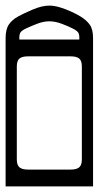

<svg xmlns="http://www.w3.org/2000/svg" viewBox="-40 -645 352 685"><path d="M246 -587Q268.5 -573.5 280.2 -557Q292 -540.5 292 -509V20H-20V-509Q-20 -540.5 -8.2 -557.8Q3.5 -575 26 -587Q45 -597.5 77.5 -611.2Q110 -625 136 -625Q153.5 -625 174.8 -618.5Q196 -612 215.2 -603Q234.5 -594 246 -587ZM29 -512V-504H243V-512Q243 -526.5 235.5 -533Q228 -539.5 218 -544Q204.5 -551 180.8 -560Q157 -569 136 -569Q115 -569 92 -560Q69 -551 54 -544Q43.5 -539.5 36.2 -533Q29 -526.5 29 -512ZM60 -444Q39 -444 29.5 -436.2Q20 -428.5 20 -408V-76Q20 -56 29.5 -48Q39 -40 60 -40H212Q233 -40 242.5 -48Q252 -56 252 -76V-408Q252 -428.5 242.5 -436.2Q233 -444 212 -444Z"/></svg>

Font: Honk Rounded
Style: Regular
Weight: 400
Designer: Noopur Datye & Yesha Goshar
Foundry: Ek Type
Version: Version 1.000